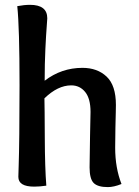

<svg xmlns="http://www.w3.org/2000/svg" viewBox="-20 -763 569 787"><path d="M351.1 -304.2Q351.1 -358.9 329.1 -386Q307.1 -413.1 272 -413.1Q216.8 -413.1 162.1 -359.9Q163.1 -323.2 163.6 -198.7Q164.1 -74.2 169.9 -2Q143.1 2 120.1 2Q55.2 2 55.2 -38.1Q55.2 -43.9 56.6 -85.9Q58.1 -127.9 59.1 -214.4Q60.1 -300.8 60.1 -414.1Q60.1 -649.9 50.8 -737.8Q79.1 -743.2 103 -743.2Q173.8 -743.2 173.8 -688Q173.8 -684.1 171.4 -653.1Q168.9 -622.1 166 -562.5Q163.1 -502.9 163.1 -432.1Q231.9 -484.9 317.9 -484.9Q378.9 -484.9 417 -449Q455.1 -413.1 455.1 -333Q455.1 -327.1 454.6 -303Q454.1 -278.8 453.1 -239.5Q452.1 -200.2 452.1 -157.2Q452.1 -75.2 478 -8.8Q446.8 3.9 421.9 3.9Q380.9 3.9 364 -12.9Q347.2 -29.8 347.2 -77.1Q347.2 -115.2 349.1 -206.5Q351.1 -297.9 351.1 -304.2Z"/></svg>

Font: Sukar
Style: Bold
Weight: 700
Designer: Dario Muhafara - Ghiath Alsory
Foundry: Dario Muhafara - Ghiath Alsory
Version: Version 1.00 March 27, 2016, initial release